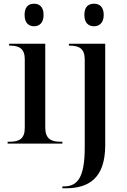

<svg xmlns="http://www.w3.org/2000/svg" viewBox="-20 -771 681 1031"><path d="M163 -630C191 -630 214 -648 214 -691C214 -735 191 -751 163 -751C134 -751 112 -735 112 -691C112 -648 134 -630 163 -630ZM485 -630C513 -630 537 -648 537 -691C537 -735 513 -751 485 -751C455 -751 433 -735 433 -691C433 -648 455 -630 485 -630ZM21 0H315V-10H302C251 -10 223 -29 223 -87V-536H29V-526H34C85 -526 113 -508 113 -453V-84C113 -28 85 -10 34 -10H21ZM315 240H332C456 240 545 187 545 8V-536H350V-526H353C408 -526 435 -508 435 -451V21C435 187 394 230 322 230H315Z"/></svg>

Font: Noto Serif Display Medium
Style: Regular
Weight: 500
Designer: Monotype Design Team
Foundry: Monotype Imaging Inc.
Version: Version 2.009